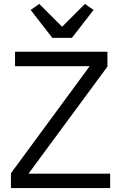

<svg xmlns="http://www.w3.org/2000/svg" viewBox="-20 -963 620 983"><path d="M544 0H36V-76L439 -624H57V-698H530V-622L126 -74H544ZM248 -769 137 -912 181 -943 298 -826 415 -943 459 -912 348 -769Z"/></svg>

Font: IBM Plex Sans Devanagari
Style: Regular
Weight: 400
Designer: Mike Abbink, Paul van der Laan, Pieter van Rosmalen, Erin McLaughlin
Foundry: Bold Monday
Version: Version 1.1